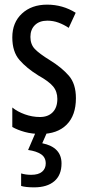

<svg xmlns="http://www.w3.org/2000/svg" viewBox="-20 -567 379 827"><path d="M307 -144Q307 -70 267 -30Q227 10 155 10Q118 10 87 1.5Q56 -7 33 -20V-104Q55 -86 87 -74.5Q119 -63 152 -63Q187 -63 207 -83.5Q227 -104 227 -141Q227 -173 208.5 -195Q190 -217 145 -242Q95 -273 64 -308.5Q33 -344 33 -406Q33 -470 74.5 -508.5Q116 -547 183 -547Q250 -547 306 -512L276 -447Q255 -461 232 -469.5Q209 -478 184 -478Q150 -478 130.5 -459Q111 -440 111 -408Q111 -376 130 -356Q149 -336 196 -307Q246 -276 276.5 -241Q307 -206 307 -144ZM245 137Q245 187 214 213.5Q183 240 127 240Q91 240 71 234V180Q91 186 114 186Q146 186 161.5 172.5Q177 159 177 137Q177 111 157 97.5Q137 84 101 79L135 0H184L162 50Q245 67 245 137Z"/></svg>

Font: Noto Sans Lao UI ExtCond
Style: Regular
Weight: 400
Width: 2
Designer: Monotype Design Team
Foundry: Monotype Imaging Inc.
Version: Version 2.000; ttfautohint (v1.8.4.7-5d5b)